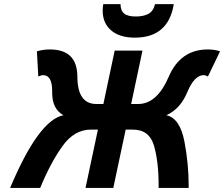

<svg xmlns="http://www.w3.org/2000/svg" viewBox="-20 -925 1103 945"><path d="M908.7 0H760.7V-14.6Q760.7 -129.4 737.8 -208.3Q714.8 -287.1 633.8 -287.1H598.6L537.6 0H400.9L461.9 -287.1H426.8Q345.7 -287.1 287.4 -205.8Q229 -124.5 177.7 0H29.8Q169.9 -333.5 292 -357.9Q236.8 -388.2 236.8 -469.2V-477.1Q236.8 -555.2 191.9 -555.2Q183.6 -555.2 168.5 -548.3L161.6 -672.4Q191.9 -681.6 225.6 -681.6Q360.4 -681.6 360.8 -547.4Q361.3 -413.1 454.6 -413.1H488.8L544.4 -675.8H681.2L625.5 -413.1H659.7Q752.9 -413.1 810.5 -547.4Q868.2 -681.6 1002.9 -681.6Q1036.6 -681.6 1063 -672.4L1003.4 -548.3Q991.2 -555.2 982.9 -555.2Q936.5 -555.2 902.1 -471.9Q867.7 -388.7 798.8 -357.9Q865.7 -343.3 887.7 -228.5Q908.7 -118.7 908.7 -9.8ZM643.6 -739.7Q568.8 -739.7 527.1 -775.4Q485.4 -811 485.4 -872.6Q485.4 -891.1 488.3 -904.8H573.2Q573.2 -873 591.1 -858.4Q608.9 -843.8 648.4 -843.8Q686.5 -843.8 710.7 -856.9Q734.9 -870.1 743.2 -904.8H835.4Q808.6 -739.7 643.6 -739.7Z"/></svg>

Font: Cadman
Style: Bold Italic
Weight: 700
Italic angle: -12°
Designer: Paul James MIller
Foundry: High-Logic / Made with FontCreator
Version: Version 2.114;March 28, 2021;FontCreator 13.0.0.2683 64-bit